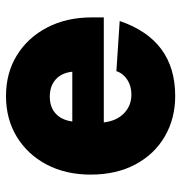

<svg xmlns="http://www.w3.org/2000/svg" viewBox="-2 -590 604 640"><g transform="rotate(-90 300.0 -270.0)"><path d="M300 12Q225 12 165.5 -22.5Q106 -57 72 -120.5Q38 -184 38 -270Q38 -353 71.5 -416.5Q105 -480 164 -516Q223 -552 300 -552Q377 -552 436 -515.5Q495 -479 528.5 -414.5Q562 -350 562 -266V-226H212Q217 -183 242.5 -158.5Q268 -134 305 -134Q333 -134 354 -147.5Q375 -161 383 -184L550 -173Q487 12 300 12ZM215 -331H381Q377 -367 355 -386.5Q333 -406 298 -406Q263 -406 241.5 -386.5Q220 -367 215 -331Z"/></g></svg>

Font: Geist Mono UltraBlack
Style: Regular
Weight: 900
Monospace: yes
Designer: Basement.studio, Andrés Briganti, Mateo Zaragoza
Foundry: Basement.studio, Vercel, Andrés Briganti, Guido Ferreyra, Mateo Zaragoza
Version: Version 1.400; ttfautohint (v1.8.4.7-5d5b)